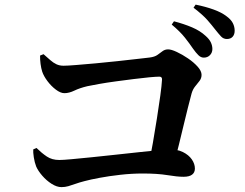

<svg xmlns="http://www.w3.org/2000/svg" viewBox="-20 -839 1040 815"><path d="M799.4 -632.3Q785.6 -652.8 765.1 -678.9Q744.5 -705 708.9 -734.7L718.5 -748.6Q760.9 -737.5 795.3 -722.9Q829.6 -708.3 852.5 -686.9Q868.8 -672.6 875.1 -658.8Q881.5 -645 881.5 -631Q881.5 -615.7 871.4 -605.1Q861.2 -594.4 844.9 -594.4Q832.8 -594.4 822.3 -604.6Q811.8 -614.8 799.4 -632.3ZM893.1 -714.2Q879.4 -732 860.3 -753.9Q841.1 -775.8 801.5 -806.3L810.4 -819.4Q853.2 -810.7 886.8 -798.5Q920.4 -786.3 940.8 -770.6Q960.3 -756.5 968.2 -741.1Q976.1 -725.8 976.1 -708.6Q976.1 -692.5 967.5 -683Q958.8 -673.4 943.2 -673.4Q928.3 -673.4 918.1 -684.5Q907.9 -695.5 893.1 -714.2ZM150.1 -603.2 164.8 -609Q180.9 -595.1 193.4 -583.9Q205.9 -572.7 219.4 -566.3Q232.8 -560 249.8 -560Q266.3 -560 302.9 -563Q339.4 -566 385.8 -570.1Q432.2 -574.3 478.5 -579.4Q524.8 -584.5 561.8 -588.7Q598.9 -592.8 614.9 -594.8Q636.8 -597.5 648.7 -606.2Q660.6 -614.8 670.4 -622.1Q680.2 -629.4 693.8 -629.4Q707.1 -629.4 730.4 -618.5Q753.8 -607.6 777.9 -591.2Q802.1 -574.8 818.9 -556.1Q835.6 -537.5 835.6 -521.3Q835.6 -507.2 827.2 -495.9Q818.8 -484.7 808.6 -472.5Q798.5 -460.2 793.3 -442.4Q786.7 -416.9 777.7 -382.2Q768.8 -347.6 759.3 -307Q749.7 -266.5 739.2 -224Q728.6 -181.5 717.7 -140.2H611.7Q619.9 -180.9 628.9 -232.4Q637.8 -283.9 646.1 -336.4Q654.5 -389 660.4 -432.5Q666.4 -476 667.7 -500.7Q668.7 -513.6 656.5 -513.6Q643.5 -513.6 614 -510.9Q584.5 -508.1 547.3 -503.4Q510.1 -498.8 471.4 -493.5Q432.8 -488.3 400.8 -482.6Q368.7 -477 350.4 -473Q317.9 -465.2 295.5 -454.3Q273.1 -443.5 253.4 -443.5Q237 -443.5 217.1 -458.6Q197.2 -473.6 181.2 -495Q165.3 -516.3 159.1 -535.1Q154.7 -548.9 152.2 -567.5Q149.7 -586.2 150.1 -603.2ZM121.1 -204.8 134.8 -211Q157.1 -189.1 178.9 -174.5Q200.8 -159.9 231.7 -159.9Q246.8 -159.9 283.4 -163.2Q320 -166.4 369.1 -171.5Q418.3 -176.6 471 -182.3Q523.7 -188 570.8 -193.1Q617.9 -198.2 651.3 -201.5Q684.6 -204.7 694.1 -204.7Q731.2 -206.1 756.2 -193.7Q781.2 -181.3 794.3 -162.3Q807.3 -143.4 807.3 -123.4Q807.3 -106.9 795.5 -97.8Q783.6 -88.6 759.2 -88.6Q732.4 -88.6 690.5 -95.6Q648.6 -102.5 586.6 -102.5Q538.6 -102.5 490.5 -97Q442.4 -91.6 403 -84.2Q363.5 -76.9 338.8 -70.2Q316.6 -64.5 300.3 -58.6Q284 -52.7 270 -48.7Q256 -44.7 240.9 -44.7Q221.2 -44.7 199.1 -58.7Q177 -72.8 159.4 -93.2Q141.7 -113.6 133.5 -132.4Q126.8 -149.9 123.5 -171.2Q120.2 -192.4 121.1 -204.8Z"/></svg>

Font: Noto Serif JP
Style: Regular
Weight: 200
Designer: Ryoko NISHIZUKA 西塚涼子 (kana & ideographs); Frank Grießhammer (Latin, Greek & Cyrillic); Wenlong ZHANG 张文龙 (bopomofo); San
Foundry: Adobe
Version: Version 2.001;hotconv 1.1.0;makeotfexe 2.6.0